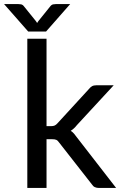

<svg xmlns="http://www.w3.org/2000/svg" viewBox="-66 -929 598 949"><path d="M0 0ZM164 -737.5V-305.5H187Q197 -305.5 204 -308.5Q211 -311.5 218.5 -320L373.5 -489Q380.5 -498 388.8 -502.8Q397 -507.5 410 -507.5H496L314 -310.5Q300 -292.5 283.5 -282.5Q293 -276.5 300.2 -268Q307.5 -259.5 314.5 -249.5L508 0H423Q411.5 0 402.8 -4Q394 -8 387.5 -18.5L227 -223.5Q219.5 -234.5 212.2 -237.8Q205 -241 190 -241H164V0H69V-737.5ZM-46 -909H23Q29.5 -909 38 -907.5Q46.5 -906 53 -897L111.5 -824.5Q114.5 -819 117.5 -815.5L123.5 -824.5L181.5 -896.5Q188.5 -906 197 -907.5Q205.5 -909 212 -909H281L161.5 -773H73.5Z"/></svg>

Font: Lato Medium
Style: Regular
Weight: 500
Designer: Lukasz Dziedzic
Foundry: tyPoland Lukasz Dziedzic
Version: Version 2.006; 2014-01-15